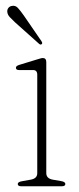

<svg xmlns="http://www.w3.org/2000/svg" viewBox="-20 -650 277 670"><path d="M141.5 -433V-46Q141.5 -27 164.5 -23L193.5 -18Q208 -15.5 208 -8Q208 0 195.5 0H54Q42 0 42 -8Q42 -15 56 -17.5L87 -23Q110 -27 110 -45.5V-389Q110 -406 95 -405.5H47Q35.5 -405.5 35.5 -413.5Q35.5 -420 47 -423.5L109 -442.5Q115 -444 120.2 -445.8Q125.5 -447.5 129.5 -447.5Q141.5 -447.5 141.5 -433ZM63 -596 124.5 -506.5Q129.5 -499 125.5 -496Q121.5 -492.5 116.5 -497L32 -572.5Q22 -582 14.2 -590.2Q6.5 -598.5 5.5 -608Q4.5 -616 9.2 -622.2Q14 -628.5 22.5 -629.5Q34 -631.5 42.5 -622.2Q51 -613 63 -596Z"/></svg>

Font: Fraunces 72pt S050 Thin
Style: Regular
Weight: 100
Version: Version 1.000; ttfautohint (v1.8.3)